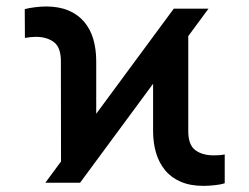

<svg xmlns="http://www.w3.org/2000/svg" viewBox="-20 -573 782 602"><path d="M122.1 0 524.9 -545.9H633.8L231 0ZM171.4 -17.6 170.9 -380.9Q170.9 -424.8 148.7 -441.2Q126.5 -457.5 91.8 -457.5Q84 -457.5 75 -456.5Q65.9 -455.6 58.1 -454.1L57.6 -544.4Q70.3 -547.9 89.6 -550.3Q108.9 -552.7 124 -552.7Q164.6 -552.7 194.3 -540.3Q224.1 -527.8 243.7 -504.9Q263.2 -481.9 272.5 -450.4Q281.7 -418.9 281.7 -380.9V-115.7ZM617.7 9.8Q576.7 9.8 546.6 -3.2Q516.6 -16.1 497.6 -39.3Q478.5 -62.5 469.2 -94Q460 -125.5 460 -162.1V-429.2L570.3 -528.3V-161.6Q570.3 -118.7 592.3 -102.3Q614.3 -85.9 649.9 -85.9Q657.2 -85.9 666.7 -86.4Q676.3 -86.9 684.6 -88.9V1.5Q671.9 5.9 652.1 7.8Q632.3 9.8 617.7 9.8Z"/></svg>

Font: Inter
Style: 540
Weight: 540
Designer: Rasmus Andersson
Foundry: rsms
Version: Version 4.001;git-66647c0bb